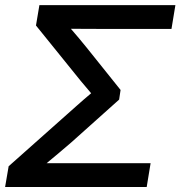

<svg xmlns="http://www.w3.org/2000/svg" viewBox="-37 -748 721 768"><path d="M-16.6 0 -2.4 -83 269 -324.2Q282.7 -336.4 297.6 -349.4Q312.5 -362.3 327.6 -375Q305.2 -401.4 285.6 -424.8L106.9 -646L120.6 -727.5H664.6L648.9 -632.3H369.1Q338.4 -632.3 307.9 -632.6Q277.3 -632.8 246.6 -632.8Q263.2 -613.8 279.1 -594.7Q294.9 -575.7 309.6 -557.6L445.3 -388.2L439.5 -349.6L248.5 -178.7Q224.1 -157.2 199 -136.5Q173.8 -115.7 149.4 -95.2H565.4L549.8 0Z"/></svg>

Font: Inter Display Medium
Style: Italic
Weight: 500
Italic angle: -9.39999°
Designer: Rasmus Andersson
Foundry: rsms
Version: Version 4.000;git-a52131595